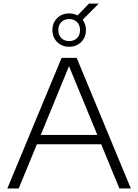

<svg xmlns="http://www.w3.org/2000/svg" viewBox="-20 -1068 784 1088"><path d="M21.5 0 329 -740H414.5L721.5 0H656.5L553.5 -250.5H189L86 0ZM211 -303.5H531.5L371 -693ZM372 -803Q331 -803 304 -829.8Q277 -856.5 277 -897.5Q277 -938.5 304 -965.2Q331 -992 372 -992Q398 -992 419.5 -980.5L484 -1047.5H539.5L448.5 -956Q467 -931 467 -897.5Q467 -856.5 440 -829.8Q413 -803 372 -803ZM372 -835Q399 -835 416.2 -851.8Q433.5 -868.5 433.5 -897.5Q433.5 -926.5 416.2 -943.2Q399 -960 372 -960Q345 -960 327.8 -943.2Q310.5 -926.5 310.5 -897.5Q310.5 -868.5 327.8 -851.8Q345 -835 372 -835Z"/></svg>

Font: Encode Sans Expanded Expanded Light
Style: Regular
Weight: 300
Width: 7
Designer: Multiple Designers
Foundry: Impallari Type
Version: Version 3.000; ttfautohint (v1.8.3) -l 8 -r 50 -G 200 -x 14 